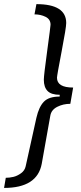

<svg xmlns="http://www.w3.org/2000/svg" viewBox="-76 -755 392 934"><path d="M101.1 -734.9Q246.1 -734.9 246.1 -643.1Q246.1 -620.6 223.6 -503.9Q201.2 -387.2 201.2 -377Q201.2 -329.1 279.8 -329.1L266.1 -250Q231.4 -250 202.6 -235.4Q173.8 -220.7 168.9 -192.9L127 42Q105 159.2 -56.2 159.2L-47.9 109.9Q-29.8 109.9 -11 105.5Q7.8 101.1 26.1 87.9Q44.4 74.7 48.8 54.2L101.1 -182.1Q113.3 -235.4 137.5 -260.3Q161.6 -285.2 213.9 -285.2L214.8 -293.9Q173.3 -293.9 155.3 -312.5Q137.2 -331.1 137.2 -367.2Q137.2 -387.7 153.6 -507.8Q169.9 -627.9 169.9 -634.8Q169.9 -661.1 145.8 -673.1Q121.6 -685.1 91.8 -685.1Z"/></svg>

Font: Archivo Expanded Light
Style: Italic
Weight: 300
Width: 7
Italic angle: -10°
Designer: Hector Gatti
Foundry: Omnibus-Type
Version: Version 2.001